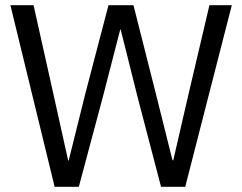

<svg xmlns="http://www.w3.org/2000/svg" viewBox="-20 -718 931 738"><path d="M190 0 20 -698H109L184 -362L242 -101H244L309 -362L397 -698H493L578 -362L643 -102H646L706 -362L785 -698H871L692 0H599L508 -348L444 -604H442L376 -348L283 0Z"/></svg>

Font: IBM Plex Sans Thai
Style: Regular
Weight: 400
Designer: Mike Abbink, Paul van der Laan, Pieter van Rosmalen, Ben Mitchell, Mark Frömberg
Foundry: Bold Monday
Version: Version 1.1